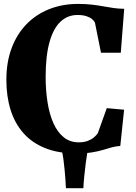

<svg xmlns="http://www.w3.org/2000/svg" viewBox="-20 -772 696 980"><path d="M316.5 188.5Q315.5 167 313.8 142.2Q312 117.5 309.5 91.8Q307 66 303.8 42Q300.5 18 296 -1.5H427Q422.5 24.5 418.2 57Q414 89.5 410.5 123.5Q407 157.5 405.5 188.5ZM368 11Q278 11 211 -15.8Q144 -42.5 100 -92Q56 -141.5 34.2 -210.8Q12.5 -280 12.5 -364.5Q12.5 -455 39.5 -526.8Q66.5 -598.5 115.5 -648.8Q164.5 -699 231.5 -725.5Q298.5 -752 378.5 -752Q419 -752 450 -748.2Q481 -744.5 507 -739.8Q533 -735 558.8 -731.2Q584.5 -727.5 614 -727L596.5 -503H495.5L464.5 -657Q460 -666.5 449 -675.2Q438 -684 420 -689.8Q402 -695.5 375 -695.5Q325.5 -695.5 289 -661.5Q252.5 -627.5 232.8 -557.5Q213 -487.5 213 -379Q213 -309.5 222.8 -248.8Q232.5 -188 253 -142.5Q273.5 -97 305.5 -71.2Q337.5 -45.5 381.5 -45.5Q408.5 -45.5 427.8 -52.8Q447 -60 459.5 -70.8Q472 -81.5 479 -91.5L525 -220L613.5 -212L594 -27Q570.5 -25.5 550 -19.8Q529.5 -14 505.8 -6.8Q482 0.5 449 5.8Q416 11 368 11Z"/></svg>

Font: Merriweather 60pt Black
Style: Regular
Weight: 900
Version: Version 2.100